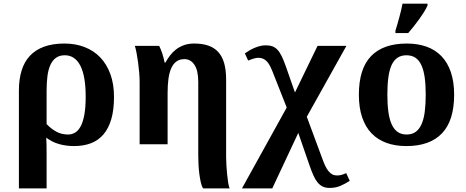

<svg xmlns="http://www.w3.org/2000/svg" viewBox="-20 -786 2541 1046"><path d="M601.1 -257.8Q601.1 -187.5 586.2 -136.7Q571.3 -85.9 543.5 -53.5Q515.6 -21 475.3 -5.6Q435.1 9.8 383.8 9.8Q340.3 9.8 302 -1Q263.7 -11.7 231.9 -36.1Q232.9 -22.5 233.4 -0.2Q233.9 22 233.9 48.8V240.2H83V-293Q83 -354 97.7 -401.6Q112.3 -449.2 142.8 -481.9Q173.3 -514.6 220.2 -531.7Q267.1 -548.8 331.1 -548.8Q391.1 -548.8 440.9 -529.5Q490.7 -510.3 526.1 -473.4Q561.5 -436.5 581.3 -382.3Q601.1 -328.1 601.1 -257.8ZM446.8 -259.8Q446.8 -313.5 439.9 -355.2Q433.1 -397 418.9 -425.8Q404.8 -454.6 383.3 -469.7Q361.8 -484.9 333 -484.9Q304.2 -484.9 285.2 -471.2Q266.1 -457.5 254.6 -432.4Q243.2 -407.2 238.5 -371.8Q233.9 -336.4 233.9 -293V-109.9Q258.3 -84.5 286.6 -68.8Q314.9 -53.2 351.1 -53.2Q372.6 -53.2 390.1 -64.2Q407.7 -75.2 420.4 -99.6Q433.1 -124 439.9 -163.3Q446.8 -202.6 446.8 -259.8Z M740.7 -338.9Q740.7 -362.8 738.3 -391.1Q735.8 -419.4 732.2 -446.8Q728.5 -474.1 723.9 -497.8Q719.2 -521.5 714.8 -536.1H847.2Q857.4 -515.6 864.5 -493.4Q871.6 -471.2 877 -444.8H880.9Q892.1 -464.8 906.2 -483.6Q920.4 -502.4 939.2 -516.8Q958 -531.2 982.2 -540Q1006.3 -548.8 1038.1 -548.8Q1082 -548.8 1114.7 -537.6Q1147.5 -526.4 1169.2 -502.4Q1190.9 -478.5 1201.4 -441.2Q1211.9 -403.8 1211.9 -352.1V68.8Q1211.9 87.9 1213.4 113.3Q1214.8 138.7 1217.3 163.6Q1219.7 188.5 1223.1 209.5Q1226.6 230.5 1231 240.2H1086.9Q1079.6 231 1074.7 210.4Q1069.8 189.9 1066.4 164.6Q1063 139.2 1061.5 112.1Q1060.1 85 1060.1 63V-339.8Q1060.1 -401.9 1039.3 -432.9Q1018.6 -463.9 984.9 -463.9Q959 -463.9 941.4 -451.2Q923.8 -438.5 913.1 -414.6Q902.3 -390.6 897.7 -356.7Q893.1 -322.8 893.1 -279.8V0H740.7Z M1463.4 240.2H1298.3L1542 -200.2L1466.3 -392.1Q1458.5 -412.1 1450.7 -427Q1442.9 -441.9 1433.6 -451.7Q1424.3 -461.4 1412.8 -466.3Q1401.4 -471.2 1386.2 -471.2Q1380.9 -471.2 1373.5 -469.7Q1366.2 -468.3 1358.6 -465.8Q1351.1 -463.4 1344 -460.7Q1336.9 -458 1332 -456.1L1314 -495.1Q1326.2 -503.9 1339.6 -511.7Q1353 -519.5 1367.7 -525.6Q1382.3 -531.7 1397.2 -535.4Q1412.1 -539.1 1427.2 -539.1Q1448.2 -539.1 1463.6 -533.7Q1479 -528.3 1491.5 -515.1Q1503.9 -502 1514.6 -480Q1525.4 -458 1537.1 -424.8L1586.9 -282.2L1710 -536.1H1867.2L1651.4 -149.9L1737.3 82Q1744.6 102.5 1752.4 118.7Q1760.3 134.8 1769.5 146.2Q1778.8 157.7 1790 163.8Q1801.3 169.9 1815.9 169.9Q1831.5 169.9 1844.2 165.8Q1856.9 161.6 1866.2 157.2L1885.3 199.2Q1858.9 216.3 1833.3 227.1Q1807.6 237.8 1775.4 237.8Q1753.4 237.8 1737.5 230Q1721.7 222.2 1709.5 207Q1697.3 191.9 1687.3 169.2Q1677.2 146.5 1667 117.2L1605 -62Z M2454.1 -270Q2454.1 -128.9 2387.9 -59.6Q2321.8 9.8 2193.4 9.8Q2133.3 9.8 2085.4 -7.6Q2037.6 -24.9 2004.2 -59.6Q1970.7 -94.2 1952.9 -147Q1935.1 -199.7 1935.1 -270Q1935.1 -411.1 2001.2 -480Q2067.4 -548.8 2196.3 -548.8Q2256.3 -548.8 2304 -531.7Q2351.6 -514.6 2385 -480Q2418.5 -445.3 2436.3 -392.8Q2454.1 -340.3 2454.1 -270ZM2090.3 -270Q2090.3 -216.8 2095.9 -176.3Q2101.6 -135.7 2114 -108.4Q2126.5 -81.1 2146.5 -67.1Q2166.5 -53.2 2195.3 -53.2Q2224.1 -53.2 2243.9 -67.1Q2263.7 -81.1 2276.1 -108.4Q2288.6 -135.7 2293.9 -176.3Q2299.3 -216.8 2299.3 -270Q2299.3 -323.7 2293.7 -364Q2288.1 -404.3 2275.6 -431.2Q2263.2 -458 2243.2 -471.4Q2223.1 -484.9 2194.3 -484.9Q2165.5 -484.9 2145.5 -471.4Q2125.5 -458 2113.3 -431.2Q2101.1 -404.3 2095.7 -364Q2090.3 -323.7 2090.3 -270ZM2134.3 -619.1Q2139.2 -634.3 2144.5 -652.8Q2149.9 -671.4 2155.3 -691.2Q2160.6 -710.9 2165.3 -730.2Q2169.9 -749.5 2172.9 -766.1H2309.1V-755.9Q2302.2 -740.2 2290.3 -720.9Q2278.3 -701.7 2263.9 -681.6Q2249.5 -661.6 2233.9 -642.1Q2218.3 -622.6 2204.1 -606H2134.3Z"/></svg>

Font: Droids
Style: b
Weight: 700
Foundry: Ascender Corporation
Version: Version 1.00 build 113